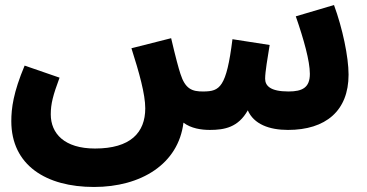

<svg xmlns="http://www.w3.org/2000/svg" viewBox="-20 -512 1459 764"><path d="M354 232C541 232 690 141 710 -24C740 -1 781 5 815 5C873 5 928 -5 966 -73C990 -18 1051 5 1126 5C1276 5 1367 -71 1367 -215C1367 -285 1343 -400 1309 -492L1157 -447C1189 -355 1213 -269 1213 -218C1213 -164 1184 -148 1128 -148C1055 -148 1035 -171 1035 -199C1035 -226 1045 -283 1053 -333L905 -356C881 -163 854 -149 791 -148C743 -147 717 -159 698 -218C691 -239 679 -283 661 -360L503 -320C534 -223 558 -137 558 -81C558 16 499 79 358 79C236 79 182 19 182 -57C182 -99 191 -133 217 -203L78 -251C33 -144 25 -81 25 -30C25 146 164 232 354 232Z"/></svg>

Font: Noto Sans Arabic ExtBd
Style: Regular
Weight: 800
Designer: Monotype Design Team, Nadine Chahine, Nizar Qandah and Khaled Hosny
Foundry: Monotype Imaging Inc.
Version: Version 2.012